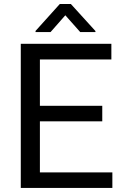

<svg xmlns="http://www.w3.org/2000/svg" viewBox="-20 -927 608 947"><path d="M534.2 -76.7V0H157.7V-76.7ZM176.8 -710.9V0H82.5V-710.9ZM484.4 -405.3V-328.6H157.7V-405.3ZM529.3 -710.9V-633.8H157.7V-710.9ZM329.6 -907.2 450.7 -773.9V-769H375.5L302.2 -851.6L229.5 -769H155.3V-774.4L274.9 -907.2Z"/></svg>

Font: RobotoDEMO
Style: Regular
Weight: 400
Designer: Christian Robertson
Foundry: Google
Version: Version 2.136